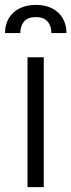

<svg xmlns="http://www.w3.org/2000/svg" viewBox="-40 -764 291 784"><path d="M72.3 -530.3H138.7V0H72.3ZM106.4 -744.1Q145 -744.1 173.1 -729.7Q201.2 -715.3 216.3 -689.2Q231.4 -663.1 231.4 -628.9H169.9Q169.9 -658.2 154.1 -676.3Q138.2 -694.3 106.4 -694.3Q73.7 -694.3 58.3 -676.3Q43 -658.2 43 -628.9H-19.5Q-19.5 -663.1 -4.2 -689.2Q11.2 -715.3 39.8 -729.7Q68.4 -744.1 106.4 -744.1Z"/></svg>

Font: Pretendard JP Light
Style: Regular
Weight: 300
Designer: Base glyphs from Inter by Rasmus Andersson; Hangeul glyphs from Noto Sans CJK(Source Han Sans) by Jang Soo-young and Kan
Foundry: Kil Hyung-jin
Version: Version 1.309